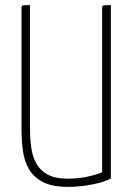

<svg xmlns="http://www.w3.org/2000/svg" viewBox="-20 -720 517 750"><path d="M97 -223Q97 -184 101.5 -147.5Q106 -111 121 -83Q136 -55 165.5 -38.5Q195 -22 246 -22Q286 -22 324 -30.5Q362 -39 379 -47V-690Q379 -698 384.5 -699Q390 -700 413 -700V-23Q403 -17 385.5 -11Q368 -5 345.5 -0.5Q323 4 297.5 7Q272 10 246 10Q184 10 147.5 -9Q111 -28 92.5 -60.5Q74 -93 69 -135Q64 -177 64 -223V-689Q64 -697 68 -698.5Q72 -700 97 -700Z"/></svg>

Font: Yanone Kaffeesatz Thin
Style: Regular
Weight: 250
Designer: Yanone
Foundry: Yanone Font Production. Not for release.
Version: Version 1.002